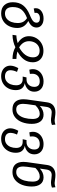

<svg xmlns="http://www.w3.org/2000/svg" viewBox="1184 -1976 1005 3414"><g transform="rotate(90 1687.0 -268.5)"><path d="M477 -73Q477 7 445 72.5Q413 138 354 176Q295 214 217 214Q122 214 70.5 157.5Q19 101 19 7Q19 -104 75 -176Q131 -248 238 -292Q294 -315 324 -332.5Q354 -350 368.5 -369Q383 -388 383 -415Q383 -444 363 -459.5Q343 -475 306 -475Q260 -475 233.5 -455Q207 -435 207 -405Q207 -399 210 -381L130 -365Q125 -382 125 -400Q125 -462 177 -501Q229 -540 309 -540Q382 -540 425.5 -505.5Q469 -471 469 -416Q469 -367 440 -331.5Q411 -296 353 -268Q477 -203 477 -73ZM389 -79Q389 -139 367 -178.5Q345 -218 302 -246Q199 -207 152 -149Q105 -91 105 8Q105 76 134.5 111Q164 146 219 146Q274 146 312.5 114.5Q351 83 370 31.5Q389 -20 389 -79Z M1087 -349Q1087 -259 1036 -191Q985 -123 895 -77Q924 -67 961.5 -62Q999 -57 1028 -57V12Q907 12 819 -39Q774 -16 715.5 -2Q657 12 599 12L609 -57Q638 -57 676 -63.5Q714 -70 746 -81Q623 -157 623 -279Q623 -351 657.5 -410.5Q692 -470 751.5 -504Q811 -538 883 -538Q948 -538 994 -513Q1040 -488 1063.5 -445Q1087 -402 1087 -349ZM822 -106Q999 -203 999 -351Q999 -408 969 -439Q939 -470 881 -470Q830 -470 791.5 -444.5Q753 -419 732.5 -376Q712 -333 712 -281Q712 -172 822 -106Z M1582 -47Q1582 28 1550.5 87.5Q1519 147 1463 180.5Q1407 214 1335 214Q1277 214 1234.5 192.5Q1192 171 1169.5 134Q1147 97 1147 51Q1147 -12 1191 -91L1258 -68Q1228 -4 1228 50Q1228 95 1257 120.5Q1286 146 1340 146Q1389 146 1424.5 119Q1460 92 1478 46.5Q1496 1 1496 -52Q1496 -109 1468 -139Q1440 -169 1384 -169H1341L1356 -237H1392Q1450 -237 1487 -275.5Q1524 -314 1524 -376Q1524 -421 1500 -446.5Q1476 -472 1426 -472Q1361 -472 1326 -435.5Q1291 -399 1291 -341Q1291 -319 1293 -297L1219 -287Q1209 -319 1209 -349Q1209 -405 1238 -448.5Q1267 -492 1317 -516Q1367 -540 1428 -540Q1513 -540 1561.5 -494.5Q1610 -449 1610 -376Q1610 -309 1569.5 -265Q1529 -221 1457 -206Q1515 -197 1548.5 -157Q1582 -117 1582 -47Z M2182 -331Q2182 -237 2152.5 -158.5Q2123 -80 2064.5 -33.5Q2006 13 1925 13Q1834 13 1789 -38Q1744 -89 1744 -181Q1744 -214 1748 -242L1799 -603Q1809 -677 1856 -714Q1903 -751 1976 -751Q2016 -751 2066 -743Q2104 -737 2120 -737Q2156 -737 2195 -751L2201 -689Q2162 -672 2116 -672Q2085 -672 2046 -679Q2004 -685 1979 -685Q1894 -685 1880 -592L1863 -474Q1934 -540 2018 -540Q2098 -540 2140 -484Q2182 -428 2182 -331ZM2095 -343Q2095 -472 2003 -472Q1926 -472 1852 -395L1831 -244Q1826 -204 1826 -177Q1826 -118 1849.5 -86Q1873 -54 1926 -54Q1983 -54 2021 -96Q2059 -138 2077 -204Q2095 -270 2095 -343Z M2696 -47Q2696 28 2664.5 87.5Q2633 147 2577 180.5Q2521 214 2449 214Q2391 214 2348.5 192.5Q2306 171 2283.5 134Q2261 97 2261 51Q2261 -12 2305 -91L2372 -68Q2342 -4 2342 50Q2342 95 2371 120.5Q2400 146 2454 146Q2503 146 2538.5 119Q2574 92 2592 46.5Q2610 1 2610 -52Q2610 -109 2582 -139Q2554 -169 2498 -169H2455L2470 -237H2506Q2564 -237 2601 -275.5Q2638 -314 2638 -376Q2638 -421 2614 -446.5Q2590 -472 2540 -472Q2475 -472 2440 -435.5Q2405 -399 2405 -341Q2405 -319 2407 -297L2333 -287Q2323 -319 2323 -349Q2323 -405 2352 -448.5Q2381 -492 2431 -516Q2481 -540 2542 -540Q2627 -540 2675.5 -494.5Q2724 -449 2724 -376Q2724 -309 2683.5 -265Q2643 -221 2571 -206Q2629 -197 2662.5 -157Q2696 -117 2696 -47Z M3296 -331Q3296 -237 3266.5 -158.5Q3237 -80 3178.5 -33.5Q3120 13 3039 13Q2948 13 2903 -38Q2858 -89 2858 -181Q2858 -214 2862 -242L2913 -603Q2923 -677 2970 -714Q3017 -751 3090 -751Q3130 -751 3180 -743Q3218 -737 3234 -737Q3270 -737 3309 -751L3315 -689Q3276 -672 3230 -672Q3199 -672 3160 -679Q3118 -685 3093 -685Q3008 -685 2994 -592L2977 -474Q3048 -540 3132 -540Q3212 -540 3254 -484Q3296 -428 3296 -331ZM3209 -343Q3209 -472 3117 -472Q3040 -472 2966 -395L2945 -244Q2940 -204 2940 -177Q2940 -118 2963.5 -86Q2987 -54 3040 -54Q3097 -54 3135 -96Q3173 -138 3191 -204Q3209 -270 3209 -343Z"/></g></svg>

Font: FiraGO Book
Style: Italic
Weight: 350
Italic angle: -8°
Designer: bBox Type GmbH
Foundry: bBox Type GmbH
Version: Version 1.001